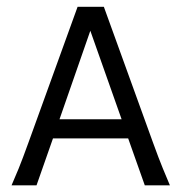

<svg xmlns="http://www.w3.org/2000/svg" viewBox="-20 -555 551 575"><path d="M14.6 0Q24.4 -22 35.9 -50.3Q47.4 -78.6 65.9 -129.9L212.4 -534.7H291L437.5 -129.9Q456.1 -78.6 467.8 -50.3Q479.5 -22 488.8 0H413.6L363.8 -140.6H138.7L89.4 0ZM158.2 -197.8H344.2L250.5 -462.9Z"/></svg>

Font: Harmattan
Style: Regular
Weight: 400
Designer: George W. Nuss III and SIL International
Foundry: SIL International
Version: Version 4.000